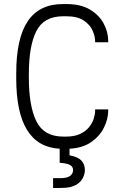

<svg xmlns="http://www.w3.org/2000/svg" viewBox="-20 -732 613 952"><path d="M243.2 200.2V151.4H278.8Q313 151.4 327.6 140.1Q342.3 128.9 342.3 111.3Q342.3 93.3 325.4 85.2Q308.6 77.1 275.9 75.2V5.4Q60.5 -5.9 60.5 -342.8V-369.1Q60.5 -542.5 117.9 -627.2Q175.3 -711.9 291.5 -711.9H310.1Q380.4 -711.9 426 -684.6Q471.7 -657.2 494.1 -615.2Q516.6 -573.2 516.6 -528.3V-522.5H451.7V-527.8Q451.7 -551.3 439.2 -580.1Q426.8 -608.9 395.5 -630.1Q364.3 -651.4 307.1 -651.4H293.9Q197.8 -651.4 160.4 -578.1Q123 -504.9 123 -363.8V-347.7Q123 -206.5 160.4 -130.6Q197.8 -54.7 293.9 -54.7H307.1Q349.6 -54.7 377.7 -68.1Q405.8 -81.5 421.9 -101.8Q438 -122.1 444.8 -144Q451.7 -166 451.7 -183.6V-189.5H516.6V-183.6Q516.6 -142.6 495.8 -100.1Q475.1 -57.6 432.6 -27.8Q390.1 2 324.7 5.4V38.1Q365.7 45.4 383.3 64Q400.9 82.5 400.9 111.3Q400.9 130.4 390.6 150.9Q380.4 171.4 355.5 185.5Q330.6 199.7 286.6 199.7Q280.3 199.7 273.9 200Q267.6 200.2 243.2 200.2Z"/></svg>

Font: Kay Pho Du
Style: Regular
Weight: 400
Designer: Victor Gaultney, Khu Oo Reh
Foundry: SIL International
Version: Version 3.000